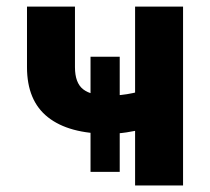

<svg xmlns="http://www.w3.org/2000/svg" viewBox="-20 -566 641 586"><path d="M311.3 -157.7Q190.2 -157.7 126.3 -208.2Q62.4 -258.6 62.4 -361.1V-545.9H208.8V-361.1Q208.8 -313 233.8 -293.5Q258.7 -274.1 311.3 -274.1Q349.3 -274.1 385.9 -282Q422.6 -289.9 464.2 -304.3V-187.9Q446.5 -180.3 420.6 -173.3Q394.8 -166.2 366.3 -162Q337.7 -157.7 311.3 -157.7ZM392.3 0V-545.9H538.7V0ZM256.3 -41.5V-392.8H345.4V-41.5Z"/></svg>

Font: Adwaita Sans
Style: Regular
Weight: 400
Designer: Rasmus Andersson
Foundry: rsms
Version: Version 4.001;git-9221beed3